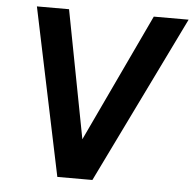

<svg xmlns="http://www.w3.org/2000/svg" viewBox="-53 -798 857 851"><g transform="rotate(5 376.0 -372.5)"><path d="M389 0 752 -745H597L329 -176L220 -745H77L233 0Z"/></g></svg>

Font: Plus Jakarta Sans
Style: Bold Italic
Weight: 700
Italic angle: -8°
Designer: Gumpita Rahayu
Foundry: Tokotype
Version: Version 2.071;gftools[0.9.30]